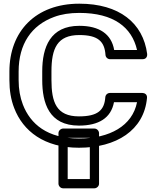

<svg xmlns="http://www.w3.org/2000/svg" viewBox="-20 -766 852 1041"><path d="M408 -85C515 -85 582 -126 598 -212H723C698 -84 575 -15 408 -15C237 -15 145 -93 104 -199C89 -238 81 -282 81 -332V-378C81 -528 151 -629 273 -674C313 -689 359 -696 410 -696C596 -696 695 -618 723 -495H599C584 -582 518 -626 410 -626C253 -626 209 -511 209 -379V-332C209 -208 245 -85 408 -85ZM31 -378V-332C31 -277 39 -226 57 -180C105 -55 220 35 408 35C610 35 761 -59 777 -235C779 -255 763 -262 752 -262H576C563 -262 552 -252 551 -239C546 -168 510 -135 408 -135C285 -135 259 -213 259 -332V-379C259 -503 290 -576 410 -576C512 -576 547 -541 552 -468C553 -455 564 -445 577 -445H753C775 -445 779 -463 778 -473C756 -642 626 -746 410 -746C173 -746 31 -596 31 -378ZM467 205H347V-19H467ZM492 255C503 255 517 245 517 230V-44C517 -55 507 -69 492 -69H322C311 -69 297 -59 297 -44V230C297 241 307 255 322 255Z"/></svg>

Font: Asimov
Style: XWidOu
Weight: 500
Designer: Google
Version: Version 2.000980; 2014